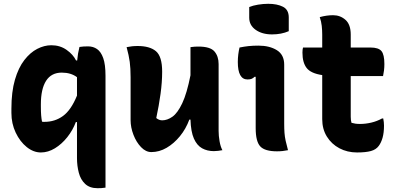

<svg xmlns="http://www.w3.org/2000/svg" viewBox="-20 -790 2090 1010"><path d="M398 -543Q410 -545 420.5 -545.5Q431 -546 444 -546Q470 -546 490.5 -532Q511 -518 523 -484.5Q535 -451 535 -391V197Q522 199 513 199.5Q504 200 493 200Q452 200 428 177.5Q404 155 394.5 118.5Q385 82 385 42V-148H379Q363 -105 334 -68.5Q305 -32 269 -10Q233 12 195 12Q156 12 120.5 -16.5Q85 -45 62.5 -92.5Q40 -140 40 -196V-218Q40 -307 58.5 -370.5Q77 -434 108 -474Q139 -514 176 -533Q213 -552 250 -552Q296 -552 330.5 -527.5Q365 -503 380 -472H386Q389 -508 398 -543ZM201 -150Q205 -149 208 -149Q211 -149 214 -149Q269 -149 311.5 -180Q354 -211 385 -287V-384Q353 -408 305 -408Q250 -408 222.5 -365Q195 -322 195 -241V-230Q195 -202 196.5 -183.5Q198 -165 201 -150Z M704 -548Q768 -548 800.5 -520.5Q833 -493 833 -413Q833 -358 824.5 -296Q816 -234 802 -169Q817 -157 833 -157Q860 -157 887 -176Q914 -195 938.5 -246.5Q963 -298 982 -394V-542Q996 -544 1004.5 -544.5Q1013 -545 1024 -545Q1086 -545 1108 -519.5Q1130 -494 1130 -453V-101Q1130 -76 1135 -47Q1140 -18 1150 0Q1139 2 1127.5 3.5Q1116 5 1105 5Q1070 5 1043 -10Q1016 -25 1000 -61Q984 -97 982 -161H976Q958 -112 926.5 -73.5Q895 -35 856.5 -12.5Q818 10 776 10Q747 10 722 -16Q697 -42 682 -81Q667 -120 667 -158V-383Q667 -431 662.5 -464.5Q658 -498 646 -542Q661 -545 674.5 -546.5Q688 -548 704 -548Z M1325 -116V-386H1319Q1312 -379 1304 -375.5Q1296 -372 1282 -372Q1231 -372 1231 -464Q1231 -484 1233.5 -504Q1236 -524 1240 -540Q1264 -545 1287.5 -547.5Q1311 -550 1339 -550Q1398 -550 1436.5 -526Q1475 -502 1475 -450V-139Q1475 -112 1476.5 -91.5Q1478 -71 1482.5 -50Q1487 -29 1495 0Q1480 3 1466.5 4.5Q1453 6 1437 6Q1373 6 1349 -20Q1325 -46 1325 -116ZM1291 -753Q1310 -761 1337.5 -765.5Q1365 -770 1391 -770Q1438 -770 1468.5 -754.5Q1499 -739 1499 -698V-626Q1460 -609 1411 -609Q1359 -609 1325 -633Q1291 -657 1291 -697Z M1996 -167Q1998 -157 1999 -147.5Q2000 -138 2000 -129Q2000 -92 1992.5 -65.5Q1985 -39 1972 -22Q1958 -3 1931 4.5Q1904 12 1858 12Q1807 12 1765.5 -10Q1724 -32 1699.5 -71.5Q1675 -111 1675 -163V-395Q1615 -404 1593 -432.5Q1571 -461 1571 -513Q1571 -530 1574 -540H1675V-608Q1675 -631 1672.5 -654Q1670 -677 1662 -700Q1680 -705 1697.5 -707.5Q1715 -710 1732 -710Q1770 -710 1797.5 -685.5Q1825 -661 1825 -608V-540H1929Q1971 -540 1986.5 -521.5Q2002 -503 2002 -453Q2002 -436 2000 -419.5Q1998 -403 1995 -390H1825V-176Q1825 -157 1829 -144Q1840 -141 1849.5 -139.5Q1859 -138 1875 -138Q1903 -138 1933 -145Q1963 -152 1990 -167Z"/></svg>

Font: Recursive Sn Csl St XBd
Style: Regular
Weight: 800
Version: Version 1.085;hotconv 1.1.0;makeotfexe 2.6.0; ttfautohint (v